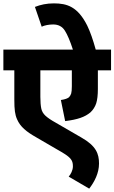

<svg xmlns="http://www.w3.org/2000/svg" viewBox="-20 -916 678 1138"><path d="M638.2 -622.1H547.4C531.2 -680.7 514.6 -728 497.1 -764.2C440.9 -876.5 377.4 -896 299.3 -896C256.3 -896 220.7 -888.2 187 -875L227.1 -757.8C244.6 -766.1 270 -771 295.4 -771C326.2 -771 349.1 -758.8 364.7 -733.9C379.9 -710 395.5 -672.9 412.1 -622.1H0V-499H64.9V-327.1C64.9 -296.4 65.9 -272.5 68.4 -255.4C70.8 -238.3 74.7 -223.1 81.1 -209C100.1 -164.6 136.2 -135.3 194.8 -102.1L320.8 -28.8C399.4 15.1 412.1 31.2 412.1 69.8C412.1 93.8 398.9 117.7 387.2 130.9L508.8 202.1C540 161.6 566.9 110.4 566.9 53.2C566.9 -4.4 549.8 -51.3 461.9 -101.1L310.1 -189C282.7 -204.1 262.7 -217.8 249.5 -230C236.3 -242.2 228 -256.3 224.6 -272.9C221.2 -289.6 219.2 -312.5 219.2 -341.8V-499H405.8V-404.8C405.8 -384.3 404.3 -370.1 401.9 -361.8C399.4 -353.5 395 -346.2 389.2 -339.8C381.8 -333.5 367.7 -327.1 340.8 -323.2L366.2 -198.2C440.4 -207.5 482.9 -222.2 516.1 -250C532.2 -265.1 543.5 -283.2 550.3 -303.7C556.6 -323.7 560.1 -352.1 560.1 -388.2V-499H638.2Z"/></svg>

Font: Noto Reveo Sans
Style: Regular
Weight: 800
Designer: Monotype Design Team
Foundry: Monotype Imaging Inc.
Version: Version 2.007